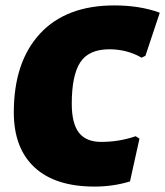

<svg xmlns="http://www.w3.org/2000/svg" viewBox="-20 -678 610 709"><path d="M402 -658Q497 -658 570 -631L517 -472L503 -465Q449 -496 384 -496Q308 -496 276.5 -448Q245 -400 245 -295Q245 -222 271.5 -188Q298 -154 354 -154Q420 -154 481 -175L495 -166L460 -8Q398 11 329 11Q184 11 107.5 -60Q31 -131 31 -263Q31 -449 127.5 -553.5Q224 -658 402 -658Z"/></svg>

Font: Alegreya Sans SC Black
Style: Italic
Weight: 900
Italic angle: -7°
Designer: Juan Pablo del Peral
Foundry: Huerta Tipografica
Version: Version 2.007